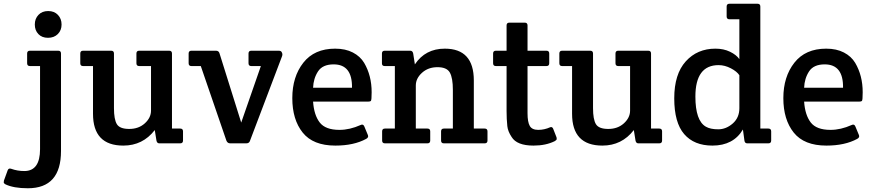

<svg xmlns="http://www.w3.org/2000/svg" viewBox="-120 -766 4660 1026"><path d="M206 -480V41Q206 240 29 240Q-47 240 -91 219Q-100 214 -100 208.5Q-100 203 -99 199L-79 144Q-74 131 -60 136Q-27 148 10 148Q94 148 94 31V-413H40Q25 -413 25 -428V-480Q25 -495 40 -495H191Q206 -495 206 -480ZM85 -584Q66 -604 66 -635Q66 -666 85.5 -686.5Q105 -707 137.5 -707Q170 -707 189.5 -686.5Q209 -666 209 -635Q209 -604 189 -584Q169 -564 136.5 -564Q104 -564 85 -584Z M799 -79H843Q858 -79 858 -64V-15Q858 0 843 0H731Q719 0 716 -15L707 -71Q643 12 539 12Q377 12 377 -158V-413H324Q309 -413 309 -428V-480Q309 -495 324 -495H474Q489 -495 489 -480V-188Q489 -128 504.5 -102.5Q520 -77 570.5 -77Q621 -77 654 -107Q687 -137 687 -175V-413H624Q609 -413 609 -428V-480Q609 -495 624 -495H784Q799 -495 799 -480Z M1053 -481 1169 -111 1274 -413H1223Q1208 -413 1208 -428V-480Q1208 -495 1223 -495H1369Q1381 -495 1385 -488Q1389 -481 1389 -475.5Q1389 -470 1387 -465L1216 -14Q1212 0 1196 0H1110Q1096 0 1090 -14L953 -413H903Q888 -413 888 -428V-480Q888 -495 903 -495H1034Q1049 -495 1053 -481Z M1672 12Q1553 12 1497.5 -57.5Q1442 -127 1442 -241.5Q1442 -356 1501 -431Q1560 -506 1671 -506Q1726 -506 1765.5 -485.5Q1805 -465 1826 -430Q1866 -362 1866 -273Q1866 -231 1862 -227Q1858 -223 1847 -223H1553Q1558 -151 1588.5 -111.5Q1619 -72 1694 -72Q1749 -72 1807 -98Q1821 -105 1827 -90L1846 -44Q1851 -32 1837 -24Q1771 12 1672 12ZM1553 -297H1761Q1763 -422 1663 -422Q1604 -422 1579.5 -384.5Q1555 -347 1553 -297Z M1921 -427V-480Q1921 -495 1936 -495H2072Q2085 -495 2088 -480L2097 -422Q2153 -506 2257 -506Q2412 -506 2412 -336V-79H2470Q2485 -79 2485 -64V-15Q2485 0 2470 0H2252Q2237 0 2237 -15V-64Q2237 -79 2252 -79H2300V-286Q2300 -349 2284 -378Q2268 -407 2218 -407Q2168 -407 2135 -377Q2102 -347 2102 -309V-79H2164Q2179 -79 2179 -64V-15Q2179 0 2164 0H1937Q1922 0 1922 -15V-64Q1922 -79 1937 -79H1990V-413H1936Q1921 -413 1921 -427Z M2699 -413V-161Q2699 -114 2711 -93Q2723 -72 2756 -72Q2789 -72 2820 -86Q2831 -90 2836 -78L2854 -32Q2855 -29 2855 -23.5Q2855 -18 2845 -12Q2797 12 2731 12Q2642 12 2614 -34Q2594 -64 2591 -92Q2587 -130 2587 -172V-413H2530Q2515 -413 2515 -428V-480Q2515 -495 2530 -495H2587V-630Q2587 -645 2602 -645H2684Q2699 -645 2699 -630V-495H2800Q2815 -495 2815 -480V-428Q2815 -413 2800 -413Z M3359 -79H3403Q3418 -79 3418 -64V-15Q3418 0 3403 0H3291Q3279 0 3276 -15L3267 -71Q3203 12 3099 12Q2937 12 2937 -158V-413H2884Q2869 -413 2869 -428V-480Q2869 -495 2884 -495H3034Q3049 -495 3049 -480V-188Q3049 -128 3064.5 -102.5Q3080 -77 3130.5 -77Q3181 -77 3214 -107Q3247 -137 3247 -175V-413H3184Q3169 -413 3169 -428V-480Q3169 -495 3184 -495H3344Q3359 -495 3359 -480Z M3943 -79H3986Q4001 -79 4001 -64V-15Q4001 0 3986 0H3873Q3860 0 3858 -15L3850 -74Q3799 12 3687 12Q3589 12 3536 -49.5Q3483 -111 3483 -240.5Q3483 -370 3544.5 -438Q3606 -506 3703 -506Q3747 -506 3781 -489.5Q3815 -473 3831 -450V-663H3778Q3763 -663 3763 -678V-731Q3763 -746 3778 -746H3928Q3943 -746 3943 -731ZM3831 -188V-364Q3818 -384 3785.5 -401Q3753 -418 3720 -418Q3596 -418 3596 -250Q3596 -121 3652 -89Q3676 -75 3718 -75Q3760 -75 3795.5 -106Q3831 -137 3831 -188Z M4296 12Q4177 12 4121.5 -57.5Q4066 -127 4066 -241.5Q4066 -356 4125 -431Q4184 -506 4295 -506Q4350 -506 4389.5 -485.5Q4429 -465 4450 -430Q4490 -362 4490 -273Q4490 -231 4486 -227Q4482 -223 4471 -223H4177Q4182 -151 4212.5 -111.5Q4243 -72 4318 -72Q4373 -72 4431 -98Q4445 -105 4451 -90L4470 -44Q4475 -32 4461 -24Q4395 12 4296 12ZM4177 -297H4385Q4387 -422 4287 -422Q4228 -422 4203.5 -384.5Q4179 -347 4177 -297Z"/></svg>

Font: Crete Round
Style: Regular
Weight: 400
Designer: Veronika Burian
Foundry: TypeTogether
Version: Version 1.001